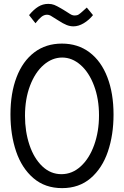

<svg xmlns="http://www.w3.org/2000/svg" viewBox="-20 -960 640 991"><path d="M34 -369.5Q34 -479 65.5 -561.5Q97 -644 156.8 -689.5Q216.5 -735 299.5 -735Q382.5 -735 442.5 -689.5Q502.5 -644 534.2 -561.2Q566 -478.5 566 -368.5Q566 -263.5 536.8 -177.5Q507.5 -91.5 447.8 -40.2Q388 11 300.5 11Q212.5 11 152.5 -40.5Q92.5 -92 63.2 -178.2Q34 -264.5 34 -369.5ZM491 -364.5Q491 -450 465.2 -518.2Q439.5 -586.5 395.8 -624.8Q352 -663 301 -663Q249.5 -663 205.5 -625Q161.5 -587 135.2 -518.2Q109 -449.5 109 -362Q109 -280.5 132.2 -211.5Q155.5 -142.5 198.2 -101.8Q241 -61 297 -61Q353 -61 397.2 -101.8Q441.5 -142.5 466.2 -212Q491 -281.5 491 -364.5ZM280 -855Q250 -874.5 241.2 -879.2Q232.5 -884 223 -884Q207.5 -884 194 -873.2Q180.5 -862.5 163 -840L130 -882Q154 -911 177.5 -925.5Q201 -940 229 -940Q246.5 -940 259.8 -934.8Q273 -929.5 294.5 -917L308 -909Q319 -902.5 329.5 -895.5Q343 -886.5 350 -883.2Q357 -880 366 -880Q378 -880 386.5 -885.5Q395 -891 409 -904Q418 -913 428 -921L460 -882Q439 -856 412 -840Q385 -824 359 -824Q341.5 -824 323.8 -831Q306 -838 280 -855Z"/></svg>

Font: JuliaMono Light
Style: Regular
Weight: 300
Monospace: yes
Designer: cormullion
Foundry: corm
Version: Version 0.054; ttfautohint (v1.8.4)